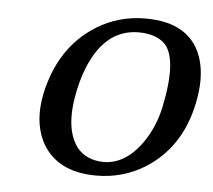

<svg xmlns="http://www.w3.org/2000/svg" viewBox="-40 -482 596 536"><g transform="rotate(5 257.5 -214.5)"><path d="M81.5 -205.1Q109.9 -337.9 210.9 -400.9Q272.9 -439 347.2 -439Q477.1 -439 507.3 -337.9Q522.5 -285.2 507.3 -213.9Q481 -89.8 384.8 -28.8Q322.8 9.8 248 9.8Q133.8 9.8 92.3 -73.7Q65.9 -129.9 81.5 -205.1ZM332 -398.9Q230 -398.9 185.5 -267.6Q178.2 -245.6 173.3 -222.2Q150.4 -113.8 191.4 -61.5Q217.8 -30.3 265.1 -29.8Q329.1 -29.8 377 -102.1Q404.3 -144 415.5 -195.8Q444.3 -332 405.8 -373.5Q381.3 -398.4 332 -398.9Z"/></g></svg>

Font: Linux Biolinum Slanted O
Style: Slanted
Weight: 400
Designer: Philipp H. Poll
Foundry: Philipp H. Poll
Version: Version 1.0.4